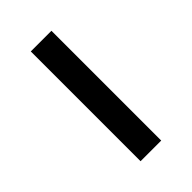

<svg xmlns="http://www.w3.org/2000/svg" viewBox="20 -195 460 460"><g transform="rotate(45 250.0 35.0)"><path d="M64 70V0H436V70Z"/></g></svg>

Font: Iosevka Fuck
Style: Regular
Weight: 400
Monospace: yes
Designer: Belleve Invis
Foundry: Belleve Invis
Version: Version 28.0.7; ttfautohint (v1.8.3)